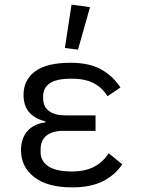

<svg xmlns="http://www.w3.org/2000/svg" viewBox="-20 -800 640 832"><path d="M292 12Q187 12 129 -32Q71 -76 71 -150Q71 -199 98 -231Q125 -263 177 -270V-274Q132 -285 107 -313Q82 -341 82 -389Q82 -454 132.5 -491Q183 -528 286 -528Q366 -528 417 -500Q468 -472 502 -421L446 -383Q424 -419 387 -439Q350 -459 290 -459Q223 -459 195 -438.5Q167 -418 167 -385V-373Q167 -338 192 -319Q217 -300 265 -300H394V-233H255Q207 -233 181.5 -212.5Q156 -192 156 -153V-139Q156 -103 188.5 -80Q221 -57 292 -57Q349 -57 388 -77.5Q427 -98 451 -136L510 -88Q477 -40 424.5 -14Q372 12 292 12ZM318 -585 261 -592 290 -780 370 -769Z"/></svg>

Font: Lilex
Style: Regular
Weight: 400
Monospace: yes
Designer: Mike Abbink, Paul van der Laan, Pieter van Rosmalen, Mikhael Khrustik
Foundry: Mikhael Khrustik
Version: Version 2.510